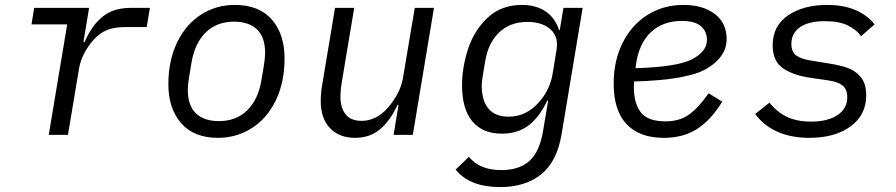

<svg xmlns="http://www.w3.org/2000/svg" viewBox="-20 -548 3640 780"><path d="M178 0 253 -449H108L119 -516H342L319 -378H324Q353 -445 397 -480.5Q441 -516 511 -516H589L576 -438H488Q443 -438 413.5 -425.5Q384 -413 360 -386Q311 -330 301 -269L256 0Z M664 -206Q664 -302 699.5 -375.5Q735 -449 796.5 -488.5Q858 -528 934 -528Q1032 -528 1084 -469Q1136 -410 1136 -310Q1136 -214 1100.5 -140.5Q1065 -67 1003 -27.5Q941 12 865 12Q768 12 716 -47.5Q664 -107 664 -206ZM1042 -222 1052 -282Q1057 -312 1057 -333Q1057 -397 1024 -428.5Q991 -460 931 -460Q860 -460 815.5 -416Q771 -372 758 -294L748 -234Q743 -204 743 -183Q743 -119 776 -87.5Q809 -56 869 -56Q940 -56 984.5 -100Q1029 -144 1042 -222Z M1599 -122H1595Q1565 -57 1523.5 -22.5Q1482 12 1423 12Q1358 12 1320.5 -27.5Q1283 -67 1283 -137Q1283 -170 1289 -204L1341 -516H1419L1368 -211Q1363 -181 1363 -156Q1363 -109 1384.5 -83Q1406 -57 1449 -57Q1510 -57 1558 -113Q1607 -171 1617 -231L1665 -516H1743L1657 0H1579Z M1831 141 1885 89Q1928 143 2017 143Q2089 143 2130.5 106Q2172 69 2186 -15L2207 -139H2203Q2172 -73 2128 -39Q2084 -5 2019 -5Q1940 -5 1898.5 -55.5Q1857 -106 1857 -201Q1857 -275 1882 -350.5Q1907 -426 1962 -477Q2017 -528 2100 -528Q2157 -528 2196 -502Q2235 -476 2251 -426H2254L2269 -516H2347L2261 0Q2242 110 2177.5 161Q2113 212 2012 212Q1888 212 1831 141ZM2168 -131Q2214 -182 2225 -248L2241 -346Q2243 -360 2243 -366Q2243 -409 2210 -434Q2177 -459 2123 -459Q2052 -459 2007.5 -416Q1963 -373 1951 -299L1942 -245Q1937 -215 1937 -201Q1937 -139 1964.5 -106.5Q1992 -74 2046 -74Q2117 -74 2168 -131Z M2473 -209Q2473 -301 2509.5 -374Q2546 -447 2610.5 -487.5Q2675 -528 2757 -528Q2835 -528 2883.5 -491.5Q2932 -455 2932 -389Q2932 -319 2854.5 -271Q2777 -223 2556 -217Q2555 -207 2555 -194Q2555 -130 2582.5 -92.5Q2610 -55 2684 -55Q2738 -55 2776 -80.5Q2814 -106 2859 -169L2914 -135Q2869 -61 2812.5 -24.5Q2756 12 2677 12Q2578 12 2525.5 -43.5Q2473 -99 2473 -209ZM2563 -281 2562 -271Q2732 -276 2792 -307.5Q2852 -339 2852 -386Q2852 -420 2827.5 -441.5Q2803 -463 2750 -463Q2672 -463 2623 -416Q2574 -369 2563 -281Z M3048 -85 3106 -131Q3137 -92 3177.5 -73Q3218 -54 3275 -54Q3343 -54 3382.5 -80.5Q3422 -107 3422 -153Q3422 -186 3402.5 -201Q3383 -216 3347 -221L3272 -232Q3203 -242 3161 -270.5Q3119 -299 3119 -364Q3119 -443 3181.5 -485.5Q3244 -528 3340 -528Q3406 -528 3454.5 -507.5Q3503 -487 3533 -449L3478 -401Q3461 -426 3425.5 -444Q3390 -462 3331 -462Q3265 -462 3230 -437.5Q3195 -413 3195 -370Q3195 -336 3215.5 -322Q3236 -308 3275 -302L3348 -290Q3393 -283 3424 -272Q3455 -261 3477 -234.5Q3499 -208 3499 -161Q3499 -81 3435.5 -34.5Q3372 12 3268 12Q3194 12 3138 -13Q3082 -38 3048 -85Z"/></svg>

Font: iA Writer Duo S
Style: Italic
Weight: 400
Italic angle: -9.5°
Designer: Mike Abbink, Paul van der Laan, Pieter van Rosmalen, Oliver Reichenstein
Foundry: Bold Monday and Information Architects Inc.
Version: Version 2.000